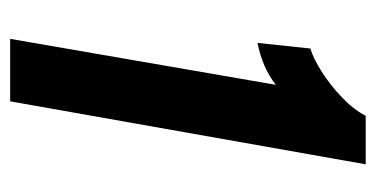

<svg xmlns="http://www.w3.org/2000/svg" viewBox="-201 -539 740 378"><g transform="rotate(90 169.0 -350.0)"><path d="M56.5 0 147 -523Q113 -496.5 64.5 -487L75.5 -591Q95.5 -597 121.8 -613.8Q148 -630.5 172 -653.5Q196 -676.5 208 -700H303.5L179.5 0Z"/></g></svg>

Font: Cabin Condensed
Style: Bold Italic
Weight: 700
Width: 3
Italic angle: -10°
Designer: Pablo Impallari
Foundry: Pablo Impallari. http://www.impallari.com Igino Marini. http://www.ikern.com
Version: Version 3.001; ttfautohint (v1.8.3)